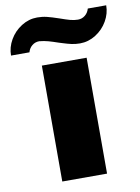

<svg xmlns="http://www.w3.org/2000/svg" viewBox="-156 -775 608 832"><g transform="rotate(-10 148.0 -359.5)"><path d="M247 -510V0H50V-510ZM230 -576Q210 -576 192.5 -580Q175 -584 159.5 -589Q144 -594 140 -595Q114 -604 96 -609Q78 -614 57 -616Q39 -616 25.5 -605Q12 -594 7 -576H-74Q-74 -612 -55 -645Q-36 -678 -3.5 -698.5Q29 -719 66 -719Q88 -719 108.5 -714Q129 -709 161 -698Q186 -689 204 -684Q222 -679 239 -679Q257 -679 270.5 -690Q284 -701 289 -719H370Q370 -683 351 -650Q332 -617 299.5 -596.5Q267 -576 230 -576Z"/></g></svg>

Font: Chivo Black
Style: Regular
Weight: 900
Designer: Hector Gatti
Foundry: Omnibus-Type
Version: Version 1.007